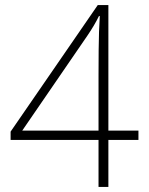

<svg xmlns="http://www.w3.org/2000/svg" viewBox="-20 -740 591 760"><path d="M370 -186H22V-219L367 -720H409V-223H528V-186H409V0H370ZM370 -223V-441Q370 -500 370.5 -541.5Q371 -583 372 -615Q373 -647 375 -676L372 -677Q354 -640 326 -599L68 -223Z"/></svg>

Font: Noto Sans Bengali UI ExtraLight
Style: Regular
Weight: 200
Designer: Jelle Bosma - Monotype Design Team
Foundry: Monotype Imaging Inc.
Version: Version 2.003; ttfautohint (v1.8.4.7-5d5b)